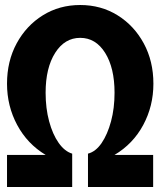

<svg xmlns="http://www.w3.org/2000/svg" viewBox="-20 -746 640 766"><path d="M8 0V-128H162Q89 -172 48.5 -247.5Q8 -323 8 -412Q8 -502 46.5 -573Q85 -644 151 -685Q217 -726 300 -726Q383 -726 449 -685Q515 -644 553.5 -573Q592 -502 592 -412Q592 -323 551.5 -247.5Q511 -172 437 -128H591V0H331V-133Q362 -141 385.5 -175.5Q409 -210 423 -262Q437 -314 437 -376Q437 -475 399.5 -535Q362 -595 300 -595Q238 -595 200 -535Q162 -475 162 -376Q162 -314 176 -262Q190 -210 214 -176Q238 -142 268 -133V0Z"/></svg>

Font: Geist Mono Black
Style: Regular
Weight: 900
Monospace: yes
Designer: Basement.studio, Andrés Briganti, Mateo Zaragoza
Foundry: Basement.studio, Vercel, Andrés Briganti, Guido Ferreyra, Mateo Zaragoza
Version: Version 1.500; ttfautohint (v1.8.4.7-5d5b)